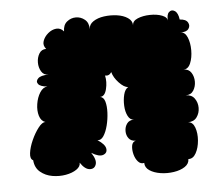

<svg xmlns="http://www.w3.org/2000/svg" viewBox="-45 -589 753 654"><g transform="rotate(-5 332.0 -261.5)"><path d="M50 -67Q39 -72 41.5 -92Q44 -112 54.5 -135.5Q65 -159 78.5 -176.5Q92 -194 103 -193Q88 -198 82.5 -216Q77 -234 80.5 -256.5Q84 -279 94.5 -295.5Q105 -312 120 -313Q96 -315 89 -324.5Q82 -334 91.5 -343.5Q101 -353 127 -353Q111 -353 103 -366.5Q95 -380 95 -397Q95 -414 103 -427.5Q111 -441 127 -441Q116 -454 121 -468.5Q126 -483 139 -494Q152 -505 167 -506.5Q182 -508 193 -495Q193 -517 206.5 -528Q220 -539 237 -539Q254 -539 267.5 -528Q281 -517 281 -495Q281 -511 296 -521Q311 -531 333 -534Q355 -537 377 -534Q399 -531 414 -521Q429 -511 429 -495Q429 -510 447 -517.5Q465 -525 489 -525.5Q513 -526 531 -519Q549 -512 549 -498Q546 -521 555 -529.5Q564 -538 575 -531Q586 -524 589 -501Q610 -500 616.5 -488.5Q623 -477 615.5 -466.5Q608 -456 587 -457Q603 -457 611 -438Q619 -419 619 -393.5Q619 -368 611 -349Q603 -330 587 -330Q605 -330 613.5 -316.5Q622 -303 622 -286Q622 -269 613.5 -255.5Q605 -242 587 -242Q607 -242 617 -228Q627 -214 627 -196Q627 -178 617 -164Q607 -150 587 -150Q603 -149 610 -129.5Q617 -110 615 -85Q613 -60 603 -42Q593 -24 577 -25Q577 -9 562 1Q547 11 524 14.5Q501 18 478.5 14.5Q456 11 441 1Q426 -9 426 -25Q414 -22 405 -32Q396 -42 392 -57.5Q388 -73 390 -86.5Q392 -100 404 -103Q388 -103 380 -113.5Q372 -124 372 -138.5Q372 -153 380 -164Q388 -175 404 -175Q391 -175 383.5 -189.5Q376 -204 375 -224.5Q374 -245 378.5 -263Q383 -281 394 -287Q380 -288 363 -306Q346 -324 341 -343Q333 -330 319 -333Q324 -311 318 -286.5Q312 -262 296 -262Q308 -260 312.5 -244.5Q317 -229 316 -206.5Q315 -184 309.5 -162.5Q304 -141 295 -127.5Q286 -114 274 -116Q299 -100 301.5 -85Q304 -70 289.5 -64.5Q275 -59 249 -75Q266 -50 261 -34.5Q256 -19 239.5 -20Q223 -21 207 -45Q208 -32 193.5 -22Q179 -12 156.5 -8Q134 -4 110.5 -8Q87 -12 69.5 -26.5Q52 -41 50 -67Z"/></g></svg>

Font: Rubik Bubbles
Style: Regular
Weight: 400
Designer: Hubert and Fischer, NaN
Foundry: Hubert and Fischer, NaN
Version: Version 2.200